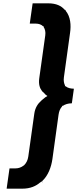

<svg xmlns="http://www.w3.org/2000/svg" viewBox="-20 -877 472 1154"><path d="M235 221H234C234 220 234 211 235 211ZM424 -343 423 -344C406 -344 386 -348 374 -359H370L371 -363C365 -374 361 -392 364 -412L401 -679C408 -726 404 -777 375 -812L374 -815V-816L371 -818H370L368 -819C349 -841 319 -857 270 -857H177L176 -856L159 -736L160 -735H196C212 -735 228 -730 239 -719H243L242 -715C251 -702 255 -684 252 -664L216 -407C211 -370 219 -347 233 -329L240 -322H241C245 -317 250 -312 254 -308L265 -300L252 -292C248 -289 242 -284 236 -279L227 -271C208 -254 191 -230 186 -193L150 64C147 85 139 102 125 116L122 118C108 129 91 135 74 135H38L37 136L20 256L21 257H114C163 257 197 241 222 219L224 218H225L233 212C270 178 288 127 295 79L332 -188C335 -208 341 -224 353 -237L354 -241H358C371 -250 390 -256 411 -256L412 -257ZM233 212 232 213Z"/></svg>

Font: Hussar Woodtype
Style: SeBdObl
Weight: 900
Foundry: Cannot Into Space Fonts
Version: Version 1.07